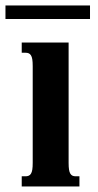

<svg xmlns="http://www.w3.org/2000/svg" viewBox="-30 -672 355 692"><path d="M48.3 -518.6H217.3V-85Q217.3 -69.8 218.8 -60.5Q220.2 -51.3 223.6 -45.9Q227.1 -40.5 231.7 -38.6Q236.3 -36.6 243.2 -36.6H256.3V0H48.3V-36.6H62Q68.4 -36.6 73.2 -38.6Q78.1 -40.5 81.5 -45.9Q85 -51.3 86.4 -60.5Q87.9 -69.8 87.9 -85V-433.6Q87.9 -448.7 86.4 -458Q85 -467.3 81.5 -472.7Q78.1 -478 73.2 -480Q68.4 -481.9 62 -481.9H48.3ZM-10.3 -603.5V-652.3H294.4V-603.5Z"/></svg>

Font: Arian AMU Serif
Style: Bold
Weight: 700
Designer: Ruben Hakobyan (Tarumian)
Foundry: Ruben Hakobyan (Tarumian)
Version: Version 1.002